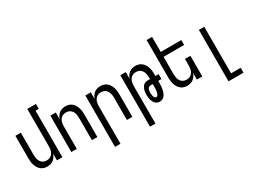

<svg xmlns="http://www.w3.org/2000/svg" viewBox="-64 -1449 3128 2377"><g transform="rotate(-30 1500.0 -260.0)"><path d="M219 8Q194 8 170.5 1Q147 -6 128 -22Q109 -38 96.5 -59Q84 -80 76.5 -103.5Q69 -127 66.5 -151.5Q64 -176 64 -200V-520H142V-200Q142 -183 144 -166.5Q146 -150 151 -134.5Q156 -119 165.5 -105Q175 -91 188 -81Q201 -71 217 -66.5Q233 -62 250 -62Q267 -62 283 -66.5Q299 -71 312 -81Q325 -91 334.5 -105Q344 -119 349 -134.5Q354 -150 356 -166.5Q358 -183 358 -200V-735H482V-665H436V0H358V-95Q350 -73 337.5 -53Q325 -33 306.5 -19Q288 -5 265 1.5Q242 8 219 8Z M564 0V-520H642V-425Q650 -447 662.5 -467Q675 -487 693.5 -501Q712 -515 735 -521.5Q758 -528 781 -528Q806 -528 829.5 -521Q853 -514 872 -498Q891 -482 903.5 -461Q916 -440 923.5 -416.5Q931 -393 933.5 -368.5Q936 -344 936 -320V0H858V-320Q858 -337 856 -353.5Q854 -370 849 -385.5Q844 -401 834.5 -415Q825 -429 812 -439Q799 -449 783 -453.5Q767 -458 750 -458Q733 -458 717 -453.5Q701 -449 688 -439Q675 -429 665.5 -415Q656 -401 651 -385.5Q646 -370 644 -353.5Q642 -337 642 -320V0Z M1064 215V-520H1142V-425Q1150 -447 1162.5 -467Q1175 -487 1193.5 -501Q1212 -515 1235 -521.5Q1258 -528 1281 -528Q1306 -528 1329.5 -521Q1353 -514 1372 -498Q1391 -482 1403.5 -461Q1416 -440 1423.5 -416.5Q1431 -393 1433.5 -368.5Q1436 -344 1436 -320V0H1358V-320Q1358 -337 1356 -353.5Q1354 -370 1349 -385.5Q1344 -401 1334.5 -415Q1325 -429 1312 -439Q1299 -449 1283 -453.5Q1267 -458 1250 -458Q1233 -458 1217 -453.5Q1201 -449 1188 -439Q1175 -429 1165.5 -415Q1156 -401 1151 -385.5Q1146 -370 1144 -353.5Q1142 -337 1142 -320V215Z M1564 215V-520H1642V-425Q1650 -447 1662.5 -467Q1675 -487 1693.5 -501Q1712 -515 1735 -521.5Q1758 -528 1781 -528Q1806 -528 1829.5 -521Q1853 -514 1872 -498Q1891 -482 1903.5 -461Q1916 -440 1923.5 -416.5Q1931 -393 1933.5 -368.5Q1936 -344 1936 -320V-295H1982V-225H1936V-195Q1936 -174 1934.5 -152.5Q1933 -131 1929 -110.5Q1925 -90 1918.5 -69.5Q1912 -49 1900 -31.5Q1888 -14 1869 -3Q1850 8 1829 8Q1811 8 1794 2Q1777 -4 1764.5 -16.5Q1752 -29 1744 -44.5Q1736 -60 1731 -77Q1726 -94 1724.5 -112Q1723 -130 1723 -147Q1723 -164 1724.5 -181Q1726 -198 1730.5 -214Q1735 -230 1743 -245Q1751 -260 1763 -272Q1775 -284 1791.5 -289.5Q1808 -295 1824 -295H1858V-320Q1858 -337 1856 -353.5Q1854 -370 1849 -385.5Q1844 -401 1834.5 -415Q1825 -429 1812 -439Q1799 -449 1783 -453.5Q1767 -458 1750 -458Q1733 -458 1717 -453.5Q1701 -449 1688 -439Q1675 -429 1665.5 -415Q1656 -401 1651 -385.5Q1646 -370 1644 -353.5Q1642 -337 1642 -320V215ZM1817 -62Q1826 -62 1832.5 -69.5Q1839 -77 1843 -85.5Q1847 -94 1849 -103Q1851 -112 1853 -121Q1855 -130 1856 -139.5Q1857 -149 1857.5 -158Q1858 -167 1858 -176.5Q1858 -186 1858 -195V-225H1824Q1811 -225 1800.5 -216.5Q1790 -208 1785 -196.5Q1780 -185 1778.5 -172Q1777 -159 1777 -146Q1777 -133 1778.5 -120.5Q1780 -108 1783.5 -95.5Q1787 -83 1795.5 -72.5Q1804 -62 1817 -62Z M2219 8Q2194 8 2170.5 1Q2147 -6 2128 -22Q2109 -38 2096.5 -59Q2084 -80 2076.5 -103.5Q2069 -127 2066.5 -151.5Q2064 -176 2064 -200V-735H2142V-520H2436V-450H2142V-200Q2142 -183 2144 -166.5Q2146 -150 2151 -134.5Q2156 -119 2165.5 -105Q2175 -91 2188 -81Q2201 -71 2217 -66.5Q2233 -62 2250 -62Q2267 -62 2283 -66.5Q2299 -71 2312 -81Q2325 -91 2334.5 -105Q2344 -119 2349 -134.5Q2354 -150 2356 -166.5Q2358 -183 2358 -200V-295H2436V0H2358V-95Q2350 -73 2337.5 -53Q2325 -33 2306.5 -19Q2288 -5 2265 1.5Q2242 8 2219 8Z M2687 215V-520H2764V145H2901V215Z"/></g></svg>

Font: Iosevka srxl
Style: Regular
Weight: 400
Monospace: yes
Designer: Belleve Invis
Foundry: Belleve Invis
Version: Version 33.0.1; ttfautohint (v1.8.3)